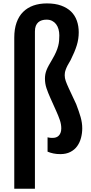

<svg xmlns="http://www.w3.org/2000/svg" viewBox="-20 -913 546 1149"><path d="M65.4 -687.5V216.3H189V-725.1C189 -738.1 190.8 -749.1 194.3 -758.1C197.9 -767 202.9 -774.3 209.2 -779.8C215.6 -785.3 222.9 -789.3 231.2 -791.7C239.5 -794.2 248.5 -795.4 258.3 -795.4C271 -795.4 282.1 -793.1 291.5 -788.3C300.9 -783.6 308.9 -777 315.4 -768.6C321.9 -760.1 326.8 -750.1 330.1 -738.5C333.3 -727 335 -714.5 335 -701.2C335 -690.4 334.6 -679.9 333.7 -669.7C332.9 -659.4 331.1 -648.7 328.1 -637.5C325.2 -626.2 320.9 -614.1 315.2 -601.1C309.5 -588.1 301.8 -573.2 292 -556.6C284.2 -543.6 277.5 -532.1 272 -522C266.4 -511.9 262 -502.4 258.5 -493.7C255.1 -484.9 252.7 -476.4 251.2 -468.3C249.8 -460.1 249 -451.7 249 -442.9C249 -422.4 252.1 -403 258.3 -384.8C264.5 -366.5 272.1 -347.3 281.2 -327.1L316.4 -248.5C324.9 -230 332 -212.2 337.9 -195.1C343.8 -178 346.7 -161.1 346.7 -144.5C346.7 -133.8 345.1 -124.8 342 -117.4C338.9 -110.1 335 -104.2 330.3 -99.9C325.6 -95.5 320.2 -92.4 314.2 -90.6C308.2 -88.8 302.2 -87.9 296.4 -87.9H287.6C285.3 -87.9 283 -88.1 280.8 -88.4L273.7 -89.4C271.2 -89.7 268.2 -90.3 264.6 -91.3V-5.4C275.7 -0.8 287.4 2.8 299.8 5.4C312.2 8 325.8 9.3 340.8 9.3C364.3 9.3 384.4 5 401.1 -3.7C417.9 -12.3 431.5 -23.8 441.9 -38.3C452.3 -52.8 460 -69.3 464.8 -87.9C469.7 -106.4 472.2 -125.5 472.2 -145C472.2 -156.7 471.4 -168 469.7 -178.7C468.1 -189.5 465.7 -200.5 462.6 -211.9C459.6 -223.3 455.7 -235.3 451.2 -247.8L436 -289.6L391.1 -385.7C383.3 -402.7 377.4 -416.9 373.3 -428.5C369.2 -440 367.2 -451.5 367.2 -462.9C367.2 -467.8 367.6 -472.8 368.4 -478C369.2 -483.2 370.8 -489.3 373.3 -496.3C375.7 -503.3 379.3 -511.5 384 -520.8C388.8 -530 395 -541 402.8 -553.7C411 -570.3 418.1 -585.7 424.1 -599.9C430.1 -614 435.1 -627.7 439.2 -640.9C443.3 -654.1 446.3 -667.1 448.2 -679.9C450.2 -692.8 451.2 -706.1 451.2 -719.7C451.2 -744.8 447.4 -767.9 439.9 -789.1C432.5 -810.2 420.9 -828.5 405.3 -843.8C389.6 -859 369.9 -871 345.9 -879.6C322 -888.3 293.6 -892.6 260.7 -892.6C230.8 -892.6 203.9 -888.3 179.9 -879.9C156 -871.4 135.5 -858.7 118.4 -841.8C101.3 -824.9 88.2 -803.5 79.1 -777.8C70 -752.1 65.4 -722 65.4 -687.5Z"/></svg>

Font: Fjalla One
Style: Regular
Weight: 400
Designer: Irina Smirnova
Foundry: Irina Smirnova
Version: Version 1.001